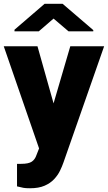

<svg xmlns="http://www.w3.org/2000/svg" viewBox="-22 -770 564 1003"><path d="M173.8 -528.3 257.8 -230 345.2 -528.3H522L309.6 78.6Q302.7 98.6 291.5 121.8Q280.3 145 260.7 166Q241.2 187 210.7 200.2Q180.2 213.4 135.3 213.4Q111.3 213.4 100.3 211.2Q89.4 209 66.9 203.6V85.9H88.4Q127.9 85.9 144.5 74.2Q161.1 62.5 168.5 40L182.1 5.4L-2.4 -528.3ZM305.2 -750 465.3 -612.8V-606.4H335.9L257.8 -672.9L180.7 -606.4H53.7V-614.7L210.9 -750Z"/></svg>

Font: Vazirmatn RD UI Black
Style: Regular
Weight: 900
Designer: Saber Rastikerdar
Foundry: Saber Rastikerdar
Version: Version 33.003